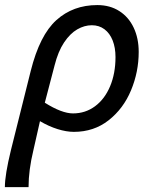

<svg xmlns="http://www.w3.org/2000/svg" viewBox="-24 -518 578 772"><path d="M20 85.4 99.6 -232.9Q135.7 -377 202.9 -437.3Q270 -497.6 367.2 -497.6Q418 -497.6 455.6 -473.6Q493.2 -449.7 513.4 -407Q533.7 -364.3 533.7 -309.1Q533.7 -229 502.9 -155Q472.2 -81.1 412.8 -34.4Q353.5 12.2 272.9 12.2Q243.2 12.2 207.8 1.2Q172.4 -9.8 136.7 -30.8L110.4 85.4Q90.8 166 90.8 234.4H-4.4Q-4.4 185.1 20 85.4ZM269.5 -62Q319.3 -62 358.2 -90.8Q397 -119.6 418.7 -171.1Q440.4 -222.7 440.4 -288.6Q440.4 -326.2 429 -355.2Q417.5 -384.3 396 -400.4Q374.5 -416.5 345.2 -416.5Q315.4 -416.5 286.6 -399.9Q257.8 -383.3 233.6 -347.2Q209.5 -311 195.3 -254.4L156.2 -105Q224.6 -62 269.5 -62Z"/></svg>

Font: Lesson One
Style: Italic
Weight: 400
Italic angle: -14°
Designer: But Ko, Victor Gaultney, Annie Olsen, Julie Remington, Don Collingsworth, Eric Hays, Becca Hirsbrunner
Version: Version 1.100